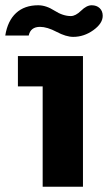

<svg xmlns="http://www.w3.org/2000/svg" viewBox="-44 -709 410 729"><path d="M346 -649Q346 -620 310.5 -594.5Q275 -569 234 -569Q207 -569 171 -588Q135 -607 108 -607Q72 -607 65 -574H-24Q-15 -630 17 -659.5Q49 -689 101 -689Q131 -689 163 -668.5Q195 -648 225 -648Q243 -648 264 -668.5Q285 -689 304 -689Q323 -689 334.5 -678Q346 -667 346 -649ZM118 0V-381H24V-496H271V0Z"/></svg>

Font: Atkinson Hyperlegible Pro
Style: Bold
Weight: 700
Designer: Elliott Scott, Megan Eiswerth, Linus Boman, Theodore Petrosky, Jacob Perez
Foundry: Braille Institute
Version: Version 1.5.1